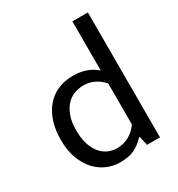

<svg xmlns="http://www.w3.org/2000/svg" viewBox="-171 -823 878 945"><g transform="rotate(-30 268.0 -350.5)"><path d="M380 -710H468V0H394L383 -52H380Q349 -20 317.5 -5.5Q286 9 238 9Q200 9 164.5 -6Q129 -21 101 -51Q73 -81 56 -126.5Q39 -172 39 -234Q39 -289 53.5 -334Q68 -379 95 -411Q122 -443 161 -460Q200 -477 250 -477Q287 -477 320.5 -465.5Q354 -454 380 -431ZM380 -357Q333 -410 269 -410Q242 -410 216.5 -400.5Q191 -391 171.5 -370Q152 -349 140 -316Q128 -283 128 -237Q128 -189 139 -155.5Q150 -122 168.5 -100.5Q187 -79 210.5 -69Q234 -59 258 -59Q333 -59 380 -124Z"/></g></svg>

Font: Mukta Mahee
Style: Regular
Weight: 400
Designer: Shuchita Grover, Noopur Datye, Girish Dalvi, Yashodeep Gholap
Foundry: Ek Type
Version: Version 2.538;PS 1.000;hotconv 16.6.51;makeotf.lib2.5.65220;